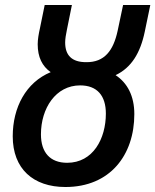

<svg xmlns="http://www.w3.org/2000/svg" viewBox="-20 -734 622 769"><path d="M242 15C421 15 518 -113 518 -277C518 -350 490 -402 443 -433C506 -463 542 -521 560 -608L582 -714H473L451 -610C434 -532 399 -484 325 -485C268 -485 241 -512 241 -564C241 -578 244 -596 248 -615L268 -714H159L140 -621C135 -599 131 -576 131 -557C131 -505 149 -469 183 -445C84 -404 31 -304 31 -188C31 -58 113 15 242 15ZM249 -82C181 -82 144 -123 144 -196C144 -300 203 -392 301 -392C369 -392 404 -351 404 -279C404 -179 353 -82 249 -82Z"/></svg>

Font: Noto Sans Display SemiCondensed Medium
Style: Italic
Weight: 500
Width: 4
Italic angle: -12°
Designer: Monotype Design Team
Foundry: Monotype Imaging Inc.
Version: Version 1.900